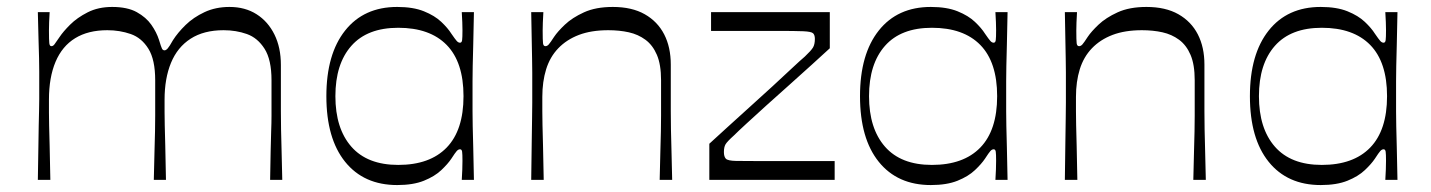

<svg xmlns="http://www.w3.org/2000/svg" viewBox="-20 -518 4121 553"><path d="M89 0Q90 -55 90.5 -92.5Q91 -130 91.5 -155.5Q92 -181 92.5 -199Q93 -217 93 -233Q93 -249 93 -269Q93 -293 93 -311.5Q93 -330 92.5 -351Q92 -372 91 -403Q90 -434 89 -483H123Q122 -468 121.5 -454Q121 -440 121 -430Q121 -402 122 -393.5Q123 -385 128 -385Q133 -385 137 -390.5Q141 -396 152 -412Q162 -427 182 -447Q202 -467 232.5 -482.5Q263 -498 303 -498Q347 -498 374 -483Q401 -468 416 -446.5Q431 -425 438 -403Q444 -383 446.5 -378Q449 -373 454 -373Q458 -373 463 -378.5Q468 -384 478 -402Q492 -424 514.5 -446Q537 -468 569 -483Q601 -498 641 -498Q686 -498 719 -477Q752 -456 770.5 -418.5Q789 -381 789 -331Q789 -287 789 -255.5Q789 -224 789 -198Q789 -172 789.5 -145.5Q790 -119 791 -84.5Q792 -50 793 0H758Q759 -49 759.5 -82Q760 -115 761 -139.5Q762 -164 762 -185Q762 -206 762 -230Q762 -254 762 -287Q762 -346 742 -377.5Q722 -409 691 -420Q660 -431 624 -431Q567 -431 529 -406.5Q491 -382 472.5 -337Q454 -292 454 -231Q454 -211 454 -195Q454 -179 454.5 -157Q455 -135 456 -98.5Q457 -62 458 0H423Q424 -49 425 -82.5Q426 -116 426.5 -140Q427 -164 427 -185.5Q427 -207 427 -230.5Q427 -254 427 -287Q427 -346 407.5 -377.5Q388 -409 356.5 -420Q325 -431 289 -431Q234 -431 196.5 -408Q159 -385 140 -340Q121 -295 121 -231Q121 -210 121 -194Q121 -178 121.5 -156Q122 -134 123 -97.5Q124 -61 125 0Z M1124 15Q1028 15 974 -52Q920 -119 920 -241Q920 -362 974 -430Q1028 -498 1124 -498Q1170 -498 1201 -485.5Q1232 -473 1251 -455Q1270 -437 1280 -421Q1291 -405 1295.5 -400Q1300 -395 1305 -395Q1310 -395 1311 -402.5Q1312 -410 1312 -431Q1312 -440 1311.5 -454Q1311 -468 1310 -483H1345Q1344 -425 1343 -388.5Q1342 -352 1341.5 -328Q1341 -304 1341 -284.5Q1341 -265 1341 -241Q1341 -216 1341 -197Q1341 -178 1341.5 -154.5Q1342 -131 1343 -94.5Q1344 -58 1345 0H1310Q1311 -15 1311.5 -29.5Q1312 -44 1312 -55Q1312 -74 1311 -81Q1310 -88 1305 -88Q1300 -88 1295.5 -83Q1291 -78 1280 -61Q1270 -46 1251 -28Q1232 -10 1201 2.5Q1170 15 1124 15ZM1127 -43Q1218 -43 1266.5 -93Q1315 -143 1315 -241Q1315 -339 1266.5 -388.5Q1218 -438 1127 -438Q1038 -438 992 -386Q946 -334 946 -241Q946 -148 992 -95.5Q1038 -43 1127 -43Z M1510 0Q1511 -68 1511.5 -109.5Q1512 -151 1512.5 -177Q1513 -203 1513 -222.5Q1513 -242 1513 -266Q1513 -290 1513 -309Q1513 -328 1512.5 -349.5Q1512 -371 1511.5 -402.5Q1511 -434 1510 -483H1545Q1544 -466 1543.5 -453Q1543 -440 1543 -430Q1543 -402 1544 -393.5Q1545 -385 1551 -385Q1556 -385 1560.5 -390Q1565 -395 1576 -412Q1586 -427 1607 -447Q1628 -467 1662 -482.5Q1696 -498 1745 -498Q1800 -498 1837 -477Q1874 -456 1893 -419Q1912 -382 1912 -332Q1912 -288 1912 -256Q1912 -224 1912 -198Q1912 -172 1912.5 -145Q1913 -118 1914 -84Q1915 -50 1916 0H1880Q1881 -49 1882 -82Q1883 -115 1883.5 -139.5Q1884 -164 1884 -185Q1884 -206 1884 -230Q1884 -254 1884 -287Q1884 -332 1872 -360Q1860 -388 1839 -403.5Q1818 -419 1791 -425Q1764 -431 1732 -431Q1683 -431 1647.5 -417.5Q1612 -404 1588 -379Q1564 -354 1553 -318.5Q1542 -283 1542 -239Q1542 -215 1542 -197.5Q1542 -180 1542.5 -157.5Q1543 -135 1544 -98.5Q1545 -62 1546 0Z M2023 0V-104Q2045 -124 2075 -151.5Q2105 -179 2139 -209.5Q2173 -240 2204.5 -269Q2236 -298 2260.5 -321Q2285 -344 2298 -355Q2316 -372 2321.5 -381Q2327 -390 2327 -406Q2327 -417 2322 -422Q2317 -427 2293.5 -428Q2270 -429 2217 -429Q2188 -429 2164.5 -429Q2141 -429 2109.5 -429Q2078 -429 2028 -429V-483H2370V-379Q2349 -360 2318.5 -332Q2288 -304 2253.5 -273.5Q2219 -243 2187 -214Q2155 -185 2130 -162Q2105 -139 2094 -128Q2074 -110 2069.5 -102Q2065 -94 2065 -80Q2065 -67 2070.5 -61Q2076 -55 2100 -54.5Q2124 -54 2180 -54Q2208 -54 2235.5 -54Q2263 -54 2298.5 -54Q2334 -54 2384 -54V0Z M2661 15Q2565 15 2511 -52Q2457 -119 2457 -241Q2457 -362 2511 -430Q2565 -498 2661 -498Q2707 -498 2738 -485.5Q2769 -473 2788 -455Q2807 -437 2817 -421Q2828 -405 2832.5 -400Q2837 -395 2842 -395Q2847 -395 2848 -402.5Q2849 -410 2849 -431Q2849 -440 2848.5 -454Q2848 -468 2847 -483H2882Q2881 -425 2880 -388.5Q2879 -352 2878.5 -328Q2878 -304 2878 -284.5Q2878 -265 2878 -241Q2878 -216 2878 -197Q2878 -178 2878.5 -154.5Q2879 -131 2880 -94.5Q2881 -58 2882 0H2847Q2848 -15 2848.5 -29.5Q2849 -44 2849 -55Q2849 -74 2848 -81Q2847 -88 2842 -88Q2837 -88 2832.5 -83Q2828 -78 2817 -61Q2807 -46 2788 -28Q2769 -10 2738 2.5Q2707 15 2661 15ZM2664 -43Q2755 -43 2803.5 -93Q2852 -143 2852 -241Q2852 -339 2803.5 -388.5Q2755 -438 2664 -438Q2575 -438 2529 -386Q2483 -334 2483 -241Q2483 -148 2529 -95.5Q2575 -43 2664 -43Z M3047 0Q3048 -68 3048.5 -109.5Q3049 -151 3049.5 -177Q3050 -203 3050 -222.5Q3050 -242 3050 -266Q3050 -290 3050 -309Q3050 -328 3049.5 -349.5Q3049 -371 3048.5 -402.5Q3048 -434 3047 -483H3082Q3081 -466 3080.5 -453Q3080 -440 3080 -430Q3080 -402 3081 -393.5Q3082 -385 3088 -385Q3093 -385 3097.5 -390Q3102 -395 3113 -412Q3123 -427 3144 -447Q3165 -467 3199 -482.5Q3233 -498 3282 -498Q3337 -498 3374 -477Q3411 -456 3430 -419Q3449 -382 3449 -332Q3449 -288 3449 -256Q3449 -224 3449 -198Q3449 -172 3449.5 -145Q3450 -118 3451 -84Q3452 -50 3453 0H3417Q3418 -49 3419 -82Q3420 -115 3420.5 -139.5Q3421 -164 3421 -185Q3421 -206 3421 -230Q3421 -254 3421 -287Q3421 -332 3409 -360Q3397 -388 3376 -403.5Q3355 -419 3328 -425Q3301 -431 3269 -431Q3220 -431 3184.5 -417.5Q3149 -404 3125 -379Q3101 -354 3090 -318.5Q3079 -283 3079 -239Q3079 -215 3079 -197.5Q3079 -180 3079.5 -157.5Q3080 -135 3081 -98.5Q3082 -62 3083 0Z M3784 15Q3688 15 3634 -52Q3580 -119 3580 -241Q3580 -362 3634 -430Q3688 -498 3784 -498Q3830 -498 3861 -485.5Q3892 -473 3911 -455Q3930 -437 3940 -421Q3951 -405 3955.5 -400Q3960 -395 3965 -395Q3970 -395 3971 -402.5Q3972 -410 3972 -431Q3972 -440 3971.5 -454Q3971 -468 3970 -483H4005Q4004 -425 4003 -388.5Q4002 -352 4001.5 -328Q4001 -304 4001 -284.5Q4001 -265 4001 -241Q4001 -216 4001 -197Q4001 -178 4001.5 -154.5Q4002 -131 4003 -94.5Q4004 -58 4005 0H3970Q3971 -15 3971.5 -29.5Q3972 -44 3972 -55Q3972 -74 3971 -81Q3970 -88 3965 -88Q3960 -88 3955.5 -83Q3951 -78 3940 -61Q3930 -46 3911 -28Q3892 -10 3861 2.5Q3830 15 3784 15ZM3787 -43Q3878 -43 3926.5 -93Q3975 -143 3975 -241Q3975 -339 3926.5 -388.5Q3878 -438 3787 -438Q3698 -438 3652 -386Q3606 -334 3606 -241Q3606 -148 3652 -95.5Q3698 -43 3787 -43Z"/></svg>

Font: Ojuju ExtraLight
Style: Regular
Weight: 400
Version: Version 1.000